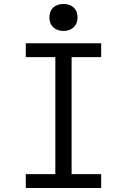

<svg xmlns="http://www.w3.org/2000/svg" viewBox="-20 -948 640 968"><path d="M110 0V-70H259V-660H110V-730H490V-660H341V-70H490V0ZM300 -792Q268 -792 248.5 -810.5Q229 -829 229 -860Q229 -892 248.5 -910Q268 -928 300 -928Q332 -928 351.5 -910Q371 -892 371 -860Q371 -829 351.5 -810.5Q332 -792 300 -792Z"/></svg>

Font: M PLUS Code Latin 60
Style: Regular
Weight: 400
Width: 7
Monospace: yes
Designer: Coji Morishita
Foundry: UNDERFOREST DESIGN
Version: Version 1.005; ttfautohint (v1.8.3)